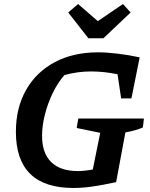

<svg xmlns="http://www.w3.org/2000/svg" viewBox="-20 -924 747 954"><path d="M345 10Q59 10 59 -269Q59 -388 109.5 -477Q160 -566 252 -615Q344 -664 467 -664Q508 -664 563.5 -657.5Q619 -651 674 -639L633 -435H582L564 -555Q497 -569 432 -569Q365 -569 300 -551Q267 -513 242 -461.5Q217 -410 203 -354.5Q189 -299 189 -249Q189 -163 234.5 -118.5Q280 -74 367 -74Q400 -74 441 -82L478 -264L361 -288L369 -335H695L690 -291Q658 -276 603 -266L557 -19Q488 -4 438 3Q388 10 345 10ZM419 -734 319 -862 368 -904 466 -819 591 -904 629 -862 494 -734Z"/></svg>

Font: Piazzolla SC SemiBold
Style: Italic
Weight: 600
Italic angle: -11.3°
Designer: Juan Pablo del Peral
Foundry: Huerta Tipografica
Version: Version 1.330